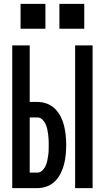

<svg xmlns="http://www.w3.org/2000/svg" viewBox="-20 -969 540 989"><path d="M367 0V-735H457V0ZM43 0V-735H133V-444H173Q198 -444 222 -435Q246 -426 263.5 -408.5Q281 -391 292.5 -368.5Q304 -346 310 -321.5Q316 -297 318.5 -272Q321 -247 321 -222Q321 -197 318.5 -172Q316 -147 310 -123Q304 -99 292.5 -76Q281 -53 263.5 -35.5Q246 -18 222 -9Q198 0 173 0ZM173 -80Q187 -80 197.5 -90Q208 -100 214 -112.5Q220 -125 223 -139Q226 -153 228 -166.5Q230 -180 230.5 -194Q231 -208 231 -222Q231 -236 230.5 -250Q230 -264 228 -278Q226 -292 223 -305.5Q220 -319 214 -331.5Q208 -344 197.5 -354Q187 -364 173 -364H133V-80ZM286 -821V-949H414V-821ZM86 -821V-949H214V-821Z"/></svg>

Font: Iosevka SS04 Medium
Style: Regular
Weight: 500
Monospace: yes
Designer: Belleve Invis
Foundry: Belleve Invis
Version: Version 19.0.0; ttfautohint (v1.8.4)